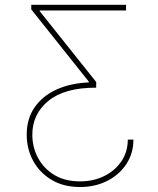

<svg xmlns="http://www.w3.org/2000/svg" viewBox="-20 -565 639 777"><path d="M519.9 0H497.2Q497.2 49 471.6 87.2Q446 125.4 402.3 147.2Q358.7 169 304 169Q242.5 169 199.4 142.8Q156.2 116.5 133.5 73.3Q110.8 30.2 110.8 -19.9Q110.8 -103.7 176.1 -157Q241.5 -210.2 367.9 -210.2H369.3V-233L140.6 -519.9V-522.7H490.1V-545.5H106.5V-527L339.5 -234.4V-231.5Q264.2 -228.3 207.7 -202.2Q151.3 -176.1 119.7 -130.1Q88.1 -84.2 88.1 -19.9Q88.1 37.6 114.2 85.8Q140.3 133.9 188.6 162.8Q236.9 191.8 304 191.8Q365.1 191.8 414.1 166.9Q463.1 142 491.5 98.7Q519.9 55.4 519.9 0Z"/></svg>

Font: Inter UI Thin
Style: Regular
Weight: 100
Designer: Rasmus Andersson
Foundry: rsms
Version: 3.2;8d6f07862